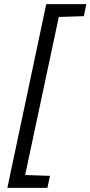

<svg xmlns="http://www.w3.org/2000/svg" viewBox="-20 -763 439 933"><path d="M15.7 150 204.7 -743H399.4L387.5 -684.5L265.8 -680.5L102.2 87.5L222.8 91.5L210.4 150Z"/></svg>

Font: Saira Thin
Style: Italic
Weight: 100
Italic angle: -12°
Designer: Hector Gatti with collaboration of the Omnibus-Type team
Foundry: Omnibus-Type
Version: Version 1.101